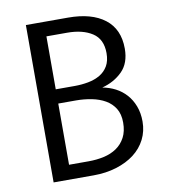

<svg xmlns="http://www.w3.org/2000/svg" viewBox="-74 -693 665 757"><g transform="rotate(-10 258.5 -315.0)"><path d="M249 -630Q343 -630 395.5 -589.5Q448 -549 448 -471Q448 -413 415.5 -380.5Q383 -348 334 -335Q362 -330 386 -317.5Q410 -305 428 -285Q446 -265 456.5 -237.5Q467 -210 467 -176Q467 -137 450.5 -104.5Q434 -72 404 -49Q374 -26 332 -13Q290 0 240 0H80V-630ZM152 -360H228Q256 -360 282.5 -365Q309 -370 329.5 -382Q350 -394 362 -414.5Q374 -435 374 -466Q374 -522 335.5 -547Q297 -572 235 -572H152ZM152 -58H230Q263 -58 292 -64.5Q321 -71 343 -86Q365 -101 378 -125.5Q391 -150 391 -185Q391 -219 377 -241.5Q363 -264 339.5 -277.5Q316 -291 285.5 -297Q255 -303 223 -303H152Z"/></g></svg>

Font: Mukta Vaani Light
Style: Regular
Weight: 300
Designer: Noopur Datye, Girish Dalvi, Yashodeep Gholap, Pallavi Karambelkar
Foundry: Ek Type
Version: Version 2.538;PS 1.000;hotconv 16.6.51;makeotf.lib2.5.65220;